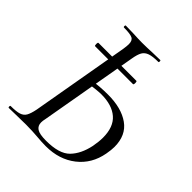

<svg xmlns="http://www.w3.org/2000/svg" viewBox="-178 -736 851 851"><g transform="rotate(45 247.0 -310.5)"><path d="M85 -475Q85 -485 89 -485H326Q330 -485 330 -475Q330 -464 326 -464H89Q85 -464 85 -475ZM189 1Q176 0 158 -1Q140 -2 119 -2L56 -1Q39 0 12 0Q8 0 8 -6Q8 -12 12 -12Q46 -12 63.5 -17.5Q81 -23 89.5 -37.5Q98 -52 104 -82L185 -545Q188 -565 188 -576Q188 -599 174 -606Q160 -613 121 -613Q117 -613 117 -619Q117 -625 121 -625L166 -624Q204 -622 224 -622Q252 -622 294 -624L336 -625Q339 -625 339 -619Q339 -613 336 -613Q301 -613 282.5 -606.5Q264 -600 255.5 -585Q247 -570 242 -540L161 -79Q158 -67 158 -56Q158 -35 174 -24.5Q190 -14 231 -14Q313 -14 347 -48.5Q381 -83 394 -145Q400 -177 400 -202Q400 -269 363 -301Q326 -333 259 -333Q236 -333 180 -325L181 -345Q228 -353 281 -353Q365 -353 415 -317.5Q465 -282 465 -209Q465 -191 460 -163Q446 -86 388.5 -41Q331 4 247 4Q222 4 189 1Z"/></g></svg>

Font: Cormorant Infant
Style: Italic
Weight: 400
Italic angle: -10°
Designer: Christian Thalmann (Catharsis Fonts)
Foundry: Catharsis Fonts
Version: Version 4.000